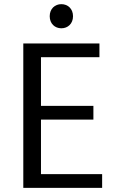

<svg xmlns="http://www.w3.org/2000/svg" viewBox="-20 -901 557 923"><path d="M275 -765C244 -765 219 -787 219 -823C219 -859 244 -881 275 -881C306 -881 331 -859 331 -823C331 -787 306 -765 275 -765ZM471 2H92V-692H458V-626H177V-392H429V-326H177V-64H471Z"/></svg>

Font: Repo Regular
Style: Regular
Weight: 400
Designer: Stefan Peev
Foundry: Context Ltd
Version: Version 1.502